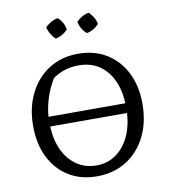

<svg xmlns="http://www.w3.org/2000/svg" viewBox="-93 -943 908 1031"><g transform="rotate(-10 360.5 -427.5)"><path d="M353 9Q265 9 199.5 -31.5Q134 -72 97.5 -145Q61 -218 61 -316Q61 -416 99.5 -493Q138 -570 206.5 -613.5Q275 -657 365 -657Q454 -657 520 -616.5Q586 -576 623 -503Q660 -430 660 -333Q660 -232 621.5 -155Q583 -78 514 -34.5Q445 9 353 9ZM216 -551Q159 -456 151 -351H570Q565 -463 508.5 -529Q452 -595 358 -595Q278 -595 216 -551ZM360 -49Q419 -49 464.5 -80Q510 -111 537.5 -166.5Q565 -222 570 -298H151Q154 -223 181 -167Q208 -111 254 -80Q300 -49 360 -49ZM292 -864Q324 -834 329 -796Q317 -782 299 -771.5Q281 -761 262 -758Q248 -771 237.5 -788.5Q227 -806 222 -826Q236 -840 254 -850.5Q272 -861 292 -864ZM461 -864Q475 -850 485.5 -832.5Q496 -815 499 -796Q486 -782 468.5 -771.5Q451 -761 432 -758Q401 -784 392 -826Q405 -840 423 -850.5Q441 -861 461 -864Z"/></g></svg>

Font: Piazzolla SC
Style: Regular
Weight: 400
Designer: Juan Pablo del Peral
Foundry: Huerta Tipografica
Version: Version 1.330